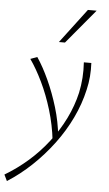

<svg xmlns="http://www.w3.org/2000/svg" viewBox="-117 -745 608 1074"><g transform="rotate(5 187.0 -207.5)"><path d="M-36 289 -53 254Q16 213 77 159.5Q138 106 187.5 41.5Q237 -23 271.5 -93.5Q306 -164 323 -238Q332 -280 335 -323Q338 -366 335 -410H377Q379 -372 376 -334.5Q373 -297 364 -259Q346 -178 308.5 -99.5Q271 -21 217.5 50.5Q164 122 99.5 183Q35 244 -36 289ZM199 42Q189 -46 164 -128.5Q139 -211 105 -281.5Q71 -352 35 -403L73 -417Q108 -365 140 -295Q172 -225 196 -145.5Q220 -66 228 15ZM186 -511 332 -704H381L220 -511Z"/></g></svg>

Font: Ysabeau ExtraLight
Style: Italic
Weight: 250
Italic angle: -12°
Version: Version 2.000;gftools[0.9.27.dev2+g8671c4b]